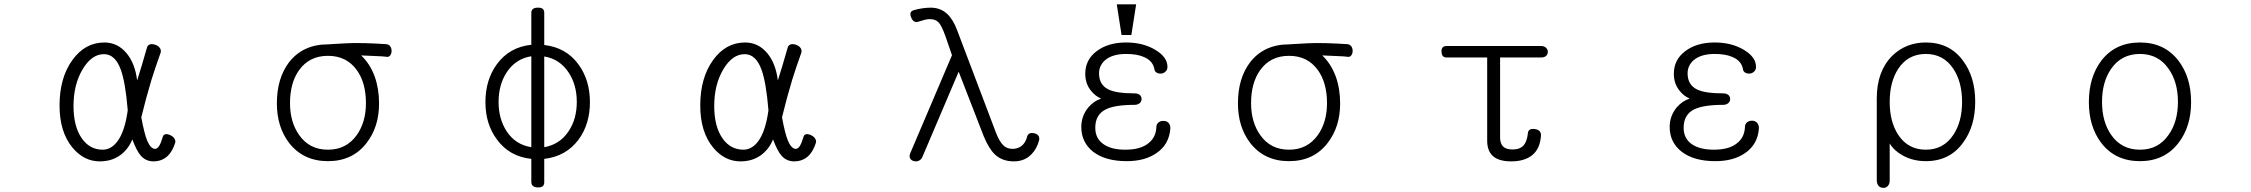

<svg xmlns="http://www.w3.org/2000/svg" viewBox="-20 -738 10540 899"><path d="M732.4 -492.2Q735.4 -504.9 727.5 -514.6Q719.7 -524.4 707 -528.3Q693.4 -533.2 682.6 -530.3Q670.9 -526.4 668 -514.6Q654.3 -468.8 643.6 -430.7Q633.8 -401.4 622.1 -361.3Q612.3 -441.4 572.3 -489.3Q530.3 -539.1 468.8 -539.1Q377.9 -539.1 318.4 -456.1Q258.8 -373 258.8 -244.1Q258.8 -120.1 319.3 -46.9Q373 17.6 447.3 17.6Q502 17.6 542 -10.7Q580.1 -38.1 599.6 -85Q620.1 -31.2 638.7 -9.8Q662.1 17.6 699.2 17.6Q731.4 17.6 755.9 0Q785.2 -21.5 800.8 -71.3Q802.7 -81.1 794.9 -91.8Q788.1 -100.6 775.4 -106.4Q762.7 -111.3 753.9 -109.4Q743.2 -106.4 741.2 -93.8Q733.4 -67.4 724.6 -53.7Q715.8 -41 706.1 -41Q685.5 -41 668.9 -80.1Q655.3 -114.3 641.6 -188.5Q664.1 -281.2 689.5 -365.2Q707 -420.9 732.4 -492.2ZM466.8 -484.4Q519.5 -484.4 545.9 -411.1Q567.4 -351.6 578.1 -221.7Q564.5 -121.1 528.3 -74.2Q499 -37.1 460.9 -37.1Q400.4 -37.1 363.3 -89.8Q324.2 -145.5 324.2 -241.2Q324.2 -342.8 367.2 -414.1Q409.2 -484.4 466.8 -484.4Z M1515.6 -530.3Q1399.4 -530.3 1334 -447.3Q1276.4 -372.1 1276.4 -253.9Q1276.4 -143.6 1334 -68.4Q1400.4 16.6 1515.6 16.6Q1630.9 16.6 1696.3 -68.4Q1754.9 -143.6 1754.9 -253.9Q1754.9 -322.3 1734.4 -379.9Q1711.9 -440.4 1670.9 -478.5Q1716.8 -476.6 1737.3 -475.6Q1772.5 -474.6 1793.9 -471.7Q1801.8 -471.7 1807.6 -479.5Q1813.5 -488.3 1813.5 -499Q1813.5 -511.7 1807.6 -520.5Q1800.8 -530.3 1788.1 -531.2Q1747.1 -534.2 1686.5 -536.1Q1626 -537.1 1599.6 -535.2L1528.3 -531.2ZM1515.6 -476.6Q1602.5 -476.6 1650.4 -410.2Q1693.4 -350.6 1693.4 -254.9Q1693.4 -166 1650.4 -105.5Q1601.6 -37.1 1515.6 -37.1Q1428.7 -37.1 1380.9 -105.5Q1337.9 -166 1337.9 -254.9Q1337.9 -350.6 1380.9 -410.2Q1428.7 -476.6 1515.6 -476.6Z M2467.8 5.9V113.3Q2467.8 138.7 2498 139.6Q2528.3 140.6 2528.3 116.2V5.9Q2630.9 -5.9 2689.5 -85Q2742.2 -157.2 2742.2 -259.8Q2742.2 -363.3 2688.5 -436.5Q2630.9 -515.6 2528.3 -527.3V-678.7Q2528.3 -703.1 2498 -702.1Q2467.8 -702.1 2467.8 -677.7V-528.3Q2365.2 -517.6 2306.6 -437.5Q2252.9 -364.3 2252.9 -259.8Q2252.9 -157.2 2306.6 -85Q2365.2 -4.9 2467.8 5.9ZM2528.3 -48.8V-473.6Q2600.6 -461.9 2642.6 -398.4Q2680.7 -340.8 2680.7 -260.7Q2680.7 -180.7 2642.6 -124Q2601.6 -61.5 2528.3 -48.8ZM2467.8 -474.6V-48.8Q2393.6 -60.5 2352.5 -123Q2314.5 -180.7 2314.5 -260.7Q2314.5 -340.8 2352.5 -399.4Q2394.5 -462.9 2467.8 -474.6Z M3732.4 -492.2Q3735.4 -504.9 3727.5 -514.6Q3719.7 -524.4 3707 -528.3Q3693.4 -533.2 3682.6 -530.3Q3670.9 -526.4 3668 -514.6Q3654.3 -468.8 3643.6 -430.7Q3633.8 -401.4 3622.1 -361.3Q3612.3 -441.4 3572.3 -489.3Q3530.3 -539.1 3468.8 -539.1Q3377.9 -539.1 3318.4 -456.1Q3258.8 -373 3258.8 -244.1Q3258.8 -120.1 3319.3 -46.9Q3373 17.6 3447.3 17.6Q3502 17.6 3542 -10.7Q3580.1 -38.1 3599.6 -85Q3620.1 -31.2 3638.7 -9.8Q3662.1 17.6 3699.2 17.6Q3731.4 17.6 3755.9 0Q3785.2 -21.5 3800.8 -71.3Q3802.7 -81.1 3794.9 -91.8Q3788.1 -100.6 3775.4 -106.4Q3762.7 -111.3 3753.9 -109.4Q3743.2 -106.4 3741.2 -93.8Q3733.4 -67.4 3724.6 -53.7Q3715.8 -41 3706.1 -41Q3685.5 -41 3668.9 -80.1Q3655.3 -114.3 3641.6 -188.5Q3664.1 -281.2 3689.5 -365.2Q3707 -420.9 3732.4 -492.2ZM3466.8 -484.4Q3519.5 -484.4 3545.9 -411.1Q3567.4 -351.6 3578.1 -221.7Q3564.5 -121.1 3528.3 -74.2Q3499 -37.1 3460.9 -37.1Q3400.4 -37.1 3363.3 -89.8Q3324.2 -145.5 3324.2 -241.2Q3324.2 -342.8 3367.2 -414.1Q3409.2 -484.4 3466.8 -484.4Z M4461.9 -595.7Q4443.4 -646.5 4414.1 -673.8Q4382.8 -702.1 4337.9 -702.1Q4319.3 -702.1 4299.8 -699.2Q4278.3 -696.3 4258.8 -690.4Q4235.4 -683.6 4246.1 -657.2Q4255.9 -630.9 4277.3 -635.7L4293.9 -640.6Q4307.6 -644.5 4314.5 -646.5Q4326.2 -648.4 4334 -648.4Q4361.3 -648.4 4376 -631.8Q4389.6 -616.2 4406.2 -570.3L4437.5 -479.5L4241.2 -18.6Q4236.3 -4.9 4242.2 4.9Q4248 13.7 4259.8 16.6Q4271.5 19.5 4282.2 14.6Q4293.9 8.8 4298.8 -2.9L4468.8 -402.3L4585.9 -100.6Q4610.4 -41 4638.7 -14.6Q4672.9 17.6 4727.5 17.6Q4776.4 17.6 4808.6 -14.6Q4835 -41 4845.7 -82Q4849.6 -108.4 4821.3 -114.3Q4793 -120.1 4788.1 -93.8Q4781.2 -70.3 4764.6 -55.7Q4746.1 -41 4721.7 -41Q4696.3 -41 4679.7 -55.7Q4660.2 -73.2 4643.6 -116.2Z M5252.9 -539.1Q5168 -539.1 5114.3 -498Q5061.5 -458 5061.5 -392.6Q5061.5 -344.7 5089.8 -311.5Q5108.4 -288.1 5135.7 -276.4Q5102.5 -265.6 5076.2 -235.4Q5043 -195.3 5043 -143.6Q5043 -71.3 5098.6 -27.3Q5156.2 16.6 5255.9 16.6Q5340.8 16.6 5395.5 -21.5Q5455.1 -62.5 5460 -137.7Q5460 -154.3 5450.2 -164.1Q5441.4 -171.9 5427.7 -171.9Q5415 -172.9 5405.3 -165Q5394.5 -157.2 5394.5 -143.6Q5392.6 -94.7 5357.4 -67.4Q5320.3 -37.1 5249 -37.1Q5183.6 -37.1 5147.5 -62.5Q5108.4 -88.9 5108.4 -139.6Q5108.4 -201.2 5157.2 -225.6Q5199.2 -247.1 5293 -247.1Q5307.6 -247.1 5317.4 -255.9Q5325.2 -263.7 5325.2 -274.4Q5325.2 -285.2 5317.4 -293Q5307.6 -300.8 5293 -300.8Q5207 -300.8 5169.9 -319.3Q5126 -340.8 5126 -394.5Q5126 -431.6 5155.3 -457Q5189.5 -485.4 5252.9 -485.4Q5304.7 -485.4 5336.9 -470.7Q5378.9 -453.1 5385.7 -412.1Q5386.7 -403.3 5396.5 -397.5Q5405.3 -392.6 5417 -393.6Q5428.7 -394.5 5436.5 -402.3Q5446.3 -410.2 5446.3 -423.8Q5447.3 -469.7 5390.6 -503.9Q5333 -539.1 5252.9 -539.1ZM5299.8 -717.8H5209L5231.4 -574.2H5277.3Z M6015.6 -530.3Q5899.4 -530.3 5834 -447.3Q5776.4 -372.1 5776.4 -253.9Q5776.4 -143.6 5834 -68.4Q5900.4 16.6 6015.6 16.6Q6130.9 16.6 6196.3 -68.4Q6254.9 -143.6 6254.9 -253.9Q6254.9 -322.3 6234.4 -379.9Q6211.9 -440.4 6170.9 -478.5Q6216.8 -476.6 6237.3 -475.6Q6272.5 -474.6 6293.9 -471.7Q6301.8 -471.7 6307.6 -479.5Q6313.5 -488.3 6313.5 -499Q6313.5 -511.7 6307.6 -520.5Q6300.8 -530.3 6288.1 -531.2Q6247.1 -534.2 6186.5 -536.1Q6126 -537.1 6099.6 -535.2L6028.3 -531.2ZM6015.6 -476.6Q6102.5 -476.6 6150.4 -410.2Q6193.4 -350.6 6193.4 -254.9Q6193.4 -166 6150.4 -105.5Q6101.6 -37.1 6015.6 -37.1Q5928.7 -37.1 5880.9 -105.5Q5837.9 -166 5837.9 -254.9Q5837.9 -350.6 5880.9 -410.2Q5928.7 -476.6 6015.6 -476.6Z M7196.3 -522.5H6752.9Q6728.5 -522.5 6729.5 -496.1Q6730.5 -468.8 6752.9 -468.8H6943.4V-80.1Q6943.4 -35.2 6965.8 -11.7Q6993.2 17.6 7055.7 17.6Q7117.2 17.6 7153.3 -10.7Q7191.4 -41 7195.3 -103.5Q7196.3 -129.9 7166 -133.8Q7134.8 -137.7 7133.8 -112.3Q7129.9 -76.2 7114.3 -57.6Q7096.7 -38.1 7062.5 -38.1Q7029.3 -38.1 7015.6 -54.7Q7003.9 -68.4 7003.9 -94.7V-468.8H7196.3Q7211.9 -468.8 7220.7 -477.5Q7227.5 -485.4 7227.5 -496.1Q7226.6 -506.8 7218.8 -514.6Q7210 -522.5 7196.3 -522.5Z M8008.8 -539.1Q7923.8 -539.1 7870.1 -498Q7817.4 -458 7817.4 -392.6Q7817.4 -344.7 7845.7 -311.5Q7864.3 -288.1 7891.6 -276.4Q7857.4 -265.6 7831.1 -235.4Q7797.9 -195.3 7797.9 -143.6Q7797.9 -71.3 7854.5 -27.3Q7912.1 16.6 8011.7 16.6Q8096.7 16.6 8151.4 -21.5Q8210.9 -62.5 8215.8 -137.7Q8215.8 -154.3 8206.1 -164.1Q8197.3 -172.9 8183.6 -172.9Q8170.9 -172.9 8161.1 -166Q8150.4 -157.2 8150.4 -143.6Q8148.4 -94.7 8113.3 -67.4Q8076.2 -37.1 8004.9 -37.1Q7939.5 -37.1 7902.3 -62.5Q7863.3 -88.9 7863.3 -139.6Q7863.3 -201.2 7912.1 -225.6Q7955.1 -247.1 8048.8 -247.1Q8063.5 -247.1 8073.2 -255.9Q8081.1 -263.7 8081.1 -274.4Q8081.1 -285.2 8073.2 -293Q8063.5 -300.8 8048.8 -300.8Q7962.9 -300.8 7925.8 -319.3Q7881.8 -340.8 7881.8 -394.5Q7881.8 -431.6 7911.1 -457Q7945.3 -485.4 8008.8 -485.4Q8060.5 -485.4 8092.8 -470.7Q8134.8 -453.1 8141.6 -412.1Q8142.6 -403.3 8152.3 -397.5Q8161.1 -392.6 8172.9 -393.6Q8184.6 -394.5 8192.4 -402.3Q8202.1 -410.2 8202.1 -423.8Q8203.1 -469.7 8146.5 -503.9Q8088.9 -539.1 8008.8 -539.1Z M8767.6 105.5Q8767.6 122.1 8776.4 132.8Q8785.2 141.6 8797.9 141.6Q8809.6 142.6 8818.4 133.8Q8828.1 124 8828.1 108.4V-66.4Q8848.6 -32.2 8889.6 -9.8Q8937.5 16.6 8997.1 16.6Q9109.4 16.6 9171.9 -70.3Q9228.5 -146.5 9228.5 -261.7Q9228.5 -377 9171.9 -453.1Q9109.4 -539.1 8997.1 -539.1Q8904.3 -539.1 8839.8 -476.6Q8767.6 -404.3 8767.6 -277.3ZM8997.1 -485.4Q9080.1 -485.4 9126 -416Q9167 -354.5 9167 -260.7Q9167 -168 9126 -106.4Q9080.1 -37.1 8997.1 -37.1Q8914.1 -37.1 8868.2 -106.4Q8828.1 -168 8828.1 -260.7Q8828.1 -354.5 8868.2 -416Q8914.1 -485.4 8997.1 -485.4Z M10000 -539.1Q9883.8 -539.1 9818.4 -453.1Q9760.7 -376 9760.7 -259.8Q9760.7 -145.5 9818.4 -69.3Q9883.8 16.6 10000 16.6Q10115.2 16.6 10180.7 -69.3Q10239.3 -145.5 10239.3 -259.8Q10239.3 -376 10180.7 -453.1Q10115.2 -539.1 10000 -539.1ZM10000 -485.4Q10085.9 -485.4 10133.8 -416Q10177.7 -354.5 10177.7 -260.7Q10177.7 -168 10133.8 -106.4Q10085.9 -37.1 10000 -37.1Q9913.1 -37.1 9865.2 -106.4Q9822.3 -168 9822.3 -260.7Q9822.3 -354.5 9865.2 -416Q9913.1 -485.4 10000 -485.4Z"/></svg>

Font: GulimChe
Style: Regular
Weight: 400
Monospace: yes
Version: Version 2.21